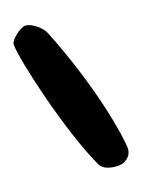

<svg xmlns="http://www.w3.org/2000/svg" viewBox="-140 -773 629 856"><g transform="rotate(-20 175.0 -344.5)"><path d="M272 20C299 20 335 0 335 -40C335 -87 301 -330 176 -643C163 -676 117 -709 92 -709C67 -709 15 -668 15 -647C15 -574 97 -213 186 -18C199 10 235 20 272 20Z"/></g></svg>

Font: Manosque
Style: Regular
Weight: 400
Designer: Ariel Martín Pérez
Foundry: Ariel Martín Pérez
Version: Version 1.005;hotconv 1.0.109;makeotfexe 2.5.65596